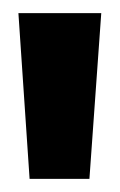

<svg xmlns="http://www.w3.org/2000/svg" viewBox="-20 -720 182 292"><path d="M25 -448 8 -700H134L116 -448Z"/></svg>

Font: Bricolage Grotesque Condensed
Style: Bold
Weight: 700
Width: 3
Designer: Mathieu Triay
Foundry: Atelier Triay
Version: Version 1.001;gftools[0.9.33.dev8+g029e19f]